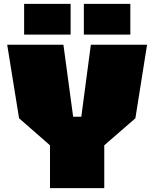

<svg xmlns="http://www.w3.org/2000/svg" viewBox="-20 -967 793 987"><path d="M104 -789V-947H343V-789ZM411 -789V-947H650V-789ZM237 0V-220L78 -359L17 -737H306L356 -367H398L447 -737H736L676 -359L516 -220V0Z"/></svg>

Font: Tomorrow ExtraBold
Style: Regular
Weight: 800
Designer: Tony de Marco, Monica Rizzolli
Foundry: Just in Type
Version: Version 2.002